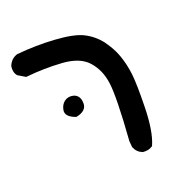

<svg xmlns="http://www.w3.org/2000/svg" viewBox="-92 -464 683 668"><g transform="rotate(-20 250.0 -130.0)"><path d="M328.1 106Q308.1 98.1 300.3 78.1L299.8 77.6V76.7L297.9 55.2V54.7V54.2Q309.6 -107.4 302.2 -158.7Q298.8 -184.1 289.6 -205.1Q280.3 -226.1 265.1 -243.2Q235.4 -276.4 171.4 -280.8Q105.5 -285.2 38.6 -278.3H36.6L35.2 -279.3L10.7 -293.9L9.8 -294.4L9.3 -294.9Q-2.4 -308.6 1 -331.1V-331.5L1.5 -332.5Q11.2 -355.5 33.2 -362.8L33.7 -363.3H34.7Q105.5 -370.1 174.8 -365.7Q244.6 -361.3 278.3 -344.2Q312.5 -326.7 335.9 -295.9Q343.3 -285.6 349.6 -275.1Q356 -264.6 361.1 -253.9Q366.2 -243.2 370.1 -231.9Q381.8 -198.7 386.2 -161.1Q390.6 -124.5 388.7 -37.1Q386.7 51.3 366.7 96.2L366.2 97.7L364.7 98.6Q351.1 108.4 329.6 106.4H328.6ZM151.4 -88.4Q115.7 -101.6 119.1 -124.5Q120.6 -134.3 125 -142.1Q129.4 -149.9 136.7 -155.3Q151.4 -165.5 170.9 -160.2Q178.2 -157.7 183.1 -152.8Q188 -147.9 190.4 -140.9Q192.9 -133.8 192.9 -124.5Q193.4 -109.9 183.1 -100.6Q172.9 -91.3 154.3 -87.9H152.8Z"/></g></svg>

Font: NaikaiFont
Style: SemiBold
Weight: 600
Version: Version 1.89